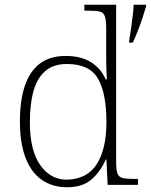

<svg xmlns="http://www.w3.org/2000/svg" viewBox="-20 -780 636 810"><path d="M263 10Q201 10 156 -21.5Q111 -53 87.5 -115Q64 -177 64 -267Q64 -357 85 -418.5Q106 -480 148.5 -512Q191 -544 257 -544Q322 -544 364 -517.5Q406 -491 426 -445H431Q429 -472 428.5 -499.5Q428 -527 428 -548V-659Q428 -695 422.5 -711Q417 -727 401.5 -731Q386 -735 358 -735H336V-760H470V-97Q470 -64 475.5 -48.5Q481 -33 497.5 -29Q514 -25 548 -25H562V0H434L429 -107H426Q404 -56 366 -23Q328 10 263 10ZM262 -22Q348 -24 388.5 -88Q429 -152 429 -265Q429 -386 393.5 -448Q358 -510 262 -510Q207 -510 172.5 -481.5Q138 -453 122 -398Q106 -343 106 -264Q106 -147 149 -84.5Q192 -22 262 -22ZM525 -609Q529 -633 533 -660.5Q537 -688 540 -714.5Q543 -741 544 -760H596V-752Q590 -731 581 -704Q572 -677 561.5 -650Q551 -623 540 -600H525Z"/></svg>

Font: Noto Serif Khmer ExtraLight
Style: Regular
Weight: 250
Version: Version 2.003